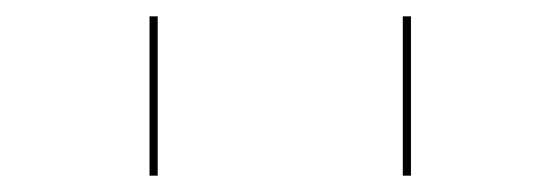

<svg xmlns="http://www.w3.org/2000/svg" viewBox="-20 -650 686 235"><path d="M473 -630H483V-435H473ZM163 -630H173V-435H163Z"/></svg>

Font: Bungee Hairline
Style: Regular
Weight: 400
Designer: David Jonathan Ross
Foundry: David Jonathan Ross
Version: Version 1.001;PS 1.0;hotconv 1.0.72;makeotf.lib2.5.5900